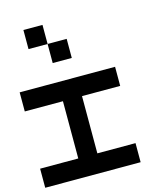

<svg xmlns="http://www.w3.org/2000/svg" viewBox="-128 -985 923 1080"><g transform="rotate(-15 333.5 -444.5)"><path d="M222.2 -444.4H0V-555.6H555.6V-444.4H333.3V-111.1H555.6V0H0V-111.1H222.2ZM222.2 -777.8H111.1V-888.9H222.2ZM333.3 -666.7H222.2V-777.8H333.3Z"/></g></svg>

Font: Pixeloid Mono
Style: Regular
Weight: 400
Monospace: yes
Designer: GGBotNet
Foundry: GGBotNet
Version: 0.5